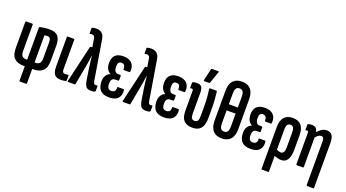

<svg xmlns="http://www.w3.org/2000/svg" viewBox="-62 -1366 3981 2210"><g transform="rotate(20 1928.5 -261.5)"><path d="M217 185Q209 185 209 175V0H191Q119 0 79.5 -37.5Q40 -75 40 -163V-479Q40 -490 49 -490H123Q131 -490 131 -479V-160Q131 -117 146.5 -98.5Q162 -80 191 -80H209V-472Q209 -481 217 -483Q237 -488 269 -492Q301 -496 335 -496Q408 -496 438.5 -458.5Q469 -421 469 -348V-163Q469 -75 429 -37.5Q389 0 318 0H300V175Q300 185 291 185ZM300 -80H317Q346 -80 362 -98.5Q378 -117 378 -160V-351Q378 -389 367.5 -402Q357 -415 337 -415Q325 -415 316 -414.5Q307 -414 300 -412Z M649 6Q614 6 592 -7Q570 -20 559.5 -48Q549 -76 549 -123V-480Q549 -490 557 -490H631Q640 -490 640 -480V-123Q640 -95 648.5 -84.5Q657 -74 676 -74Q685 -74 694.5 -75Q704 -76 712 -78Q719 -79 719 -70V-12Q719 -4 712 -1Q700 1 684.5 3.5Q669 6 649 6Z M1018 6Q991 6 973.5 -4.5Q956 -15 946 -40.5Q936 -66 930 -110L911 -234Q905 -272 901.5 -305Q898 -338 894 -378H892Q887 -338 882 -305.5Q877 -273 870 -235L828 -8Q827 0 820 0H740Q730 0 733 -12L838 -462Q840 -470 847 -470H865L849 -568Q847 -589 837.5 -599Q828 -609 814 -609Q807 -609 801 -608.5Q795 -608 788 -606Q781 -605 781 -613V-673Q781 -681 787 -682Q809 -689 839 -689Q864 -689 884.5 -680Q905 -671 919.5 -650.5Q934 -630 939 -596L1018 -117Q1022 -94 1028.5 -84Q1035 -74 1048 -74Q1055 -74 1067 -77Q1074 -79 1074 -69V-12Q1074 -5 1067 -2Q1056 3 1042.5 4.5Q1029 6 1018 6Z M1242 6Q1168 6 1133 -31Q1098 -68 1098 -142Q1098 -183 1116.5 -212Q1135 -241 1166 -251V-253Q1139 -267 1123 -295.5Q1107 -324 1107 -371Q1107 -432 1140 -464Q1173 -496 1239 -496Q1307 -496 1342.5 -460Q1378 -424 1372 -361Q1371 -348 1363 -348H1296Q1287 -348 1288 -359Q1291 -418 1243 -418Q1219 -418 1208.5 -403.5Q1198 -389 1198 -358Q1198 -320 1211 -301Q1224 -282 1250 -282H1276Q1285 -282 1285 -272V-222Q1285 -212 1276 -212H1245Q1215 -212 1202 -196Q1189 -180 1189 -143Q1189 -107 1201.5 -90Q1214 -73 1241 -73Q1267 -73 1280.5 -88Q1294 -103 1292 -131Q1290 -141 1299 -141H1367Q1375 -141 1376 -129Q1382 -66 1348.5 -30Q1315 6 1242 6Z M1691 6Q1664 6 1646.5 -4.5Q1629 -15 1619 -40.5Q1609 -66 1603 -110L1584 -234Q1578 -272 1574.5 -305Q1571 -338 1567 -378H1565Q1560 -338 1555 -305.5Q1550 -273 1543 -235L1501 -8Q1500 0 1493 0H1413Q1403 0 1406 -12L1511 -462Q1513 -470 1520 -470H1538L1522 -568Q1520 -589 1510.5 -599Q1501 -609 1487 -609Q1480 -609 1474 -608.5Q1468 -608 1461 -606Q1454 -605 1454 -613V-673Q1454 -681 1460 -682Q1482 -689 1512 -689Q1537 -689 1557.5 -680Q1578 -671 1592.5 -650.5Q1607 -630 1612 -596L1691 -117Q1695 -94 1701.5 -84Q1708 -74 1721 -74Q1728 -74 1740 -77Q1747 -79 1747 -69V-12Q1747 -5 1740 -2Q1729 3 1715.5 4.5Q1702 6 1691 6Z M1915 6Q1841 6 1806 -31Q1771 -68 1771 -142Q1771 -183 1789.5 -212Q1808 -241 1839 -251V-253Q1812 -267 1796 -295.5Q1780 -324 1780 -371Q1780 -432 1813 -464Q1846 -496 1912 -496Q1980 -496 2015.5 -460Q2051 -424 2045 -361Q2044 -348 2036 -348H1969Q1960 -348 1961 -359Q1964 -418 1916 -418Q1892 -418 1881.5 -403.5Q1871 -389 1871 -358Q1871 -320 1884 -301Q1897 -282 1923 -282H1949Q1958 -282 1958 -272V-222Q1958 -212 1949 -212H1918Q1888 -212 1875 -196Q1862 -180 1862 -143Q1862 -107 1874.5 -90Q1887 -73 1914 -73Q1940 -73 1953.5 -88Q1967 -103 1965 -131Q1963 -141 1972 -141H2040Q2048 -141 2049 -129Q2055 -66 2021.5 -30Q1988 6 1915 6Z M2260 6Q2190 6 2155.5 -32.5Q2121 -71 2121 -151V-385Q2121 -402 2118 -409Q2115 -416 2105 -416Q2101 -416 2096.5 -415Q2092 -414 2089 -413Q2083 -412 2083 -419V-479Q2083 -488 2091 -490Q2102 -493 2114.5 -494.5Q2127 -496 2140 -496Q2181 -496 2196.5 -474Q2212 -452 2212 -403V-150Q2212 -108 2223.5 -92.5Q2235 -77 2260 -77Q2285 -77 2296.5 -95Q2308 -113 2308 -158V-272Q2308 -335 2303.5 -387Q2299 -439 2293 -479Q2292 -490 2301 -490H2377Q2385 -490 2386 -481Q2391 -442 2395 -388.5Q2399 -335 2399 -272V-165Q2399 -76 2365 -35Q2331 6 2260 6ZM2210 -545Q2200 -545 2202 -556L2235 -699Q2236 -708 2246 -708H2321Q2332 -708 2328 -696L2278 -553Q2275 -545 2266 -545Z M2621 -689Q2692 -689 2729 -647.5Q2766 -606 2766 -522V-161Q2766 -77 2728.5 -35.5Q2691 6 2621 6Q2551 6 2513.5 -35.5Q2476 -77 2476 -161V-522Q2476 -606 2513.5 -647.5Q2551 -689 2621 -689ZM2621 -606Q2592 -606 2579 -586Q2566 -566 2566 -520V-392H2676V-520Q2676 -566 2663 -586Q2650 -606 2621 -606ZM2621 -77Q2650 -77 2663 -97Q2676 -117 2676 -162V-317H2566V-162Q2566 -117 2579 -97Q2592 -77 2621 -77Z M2975 6Q2901 6 2866 -31Q2831 -68 2831 -142Q2831 -183 2849.5 -212Q2868 -241 2899 -251V-253Q2872 -267 2856 -295.5Q2840 -324 2840 -371Q2840 -432 2873 -464Q2906 -496 2972 -496Q3040 -496 3075.5 -460Q3111 -424 3105 -361Q3104 -348 3096 -348H3029Q3020 -348 3021 -359Q3024 -418 2976 -418Q2952 -418 2941.5 -403.5Q2931 -389 2931 -358Q2931 -320 2944 -301Q2957 -282 2983 -282H3009Q3018 -282 3018 -272V-222Q3018 -212 3009 -212H2978Q2948 -212 2935 -196Q2922 -180 2922 -143Q2922 -107 2934.5 -90Q2947 -73 2974 -73Q3000 -73 3013.5 -88Q3027 -103 3025 -131Q3023 -141 3032 -141H3100Q3108 -141 3109 -129Q3115 -66 3081.5 -30Q3048 6 2975 6Z M3182 185Q3174 185 3174 175V-333Q3174 -416 3210 -456Q3246 -496 3314 -496Q3382 -496 3417.5 -456Q3453 -416 3453 -333V-156Q3453 -77 3427 -35.5Q3401 6 3350 6Q3328 6 3303 -1Q3278 -8 3253 -20L3252 -96Q3267 -89 3283.5 -82Q3300 -75 3318 -75Q3339 -75 3350.5 -94.5Q3362 -114 3362 -154V-334Q3362 -376 3351 -394.5Q3340 -413 3314 -413Q3289 -413 3277 -394.5Q3265 -376 3265 -334V175Q3265 185 3256 185Z M3735 185Q3726 185 3726 175V-360Q3726 -388 3717.5 -400.5Q3709 -413 3691 -413Q3673 -413 3655 -400Q3637 -387 3618 -363L3607 -419Q3634 -454 3664.5 -475Q3695 -496 3731 -496Q3775 -496 3796 -465.5Q3817 -435 3817 -371V175Q3817 185 3809 185ZM3543 0Q3533 0 3533 -10V-386Q3533 -403 3529.5 -409.5Q3526 -416 3517 -416Q3513 -416 3508.5 -415Q3504 -414 3501 -413Q3495 -412 3495 -419V-479Q3495 -487 3503 -490Q3514 -494 3526 -495Q3538 -496 3550 -496Q3585 -496 3602.5 -474Q3620 -452 3620 -412V-400L3624 -383V-10Q3624 0 3616 0Z"/></g></svg>

Font: Sofia Sans Extra Condensed SemiBold
Style: Regular
Weight: 600
Designer: Botio Nikoltchev, Ani Petrova
Foundry: lettersoup
Version: Version 4.101